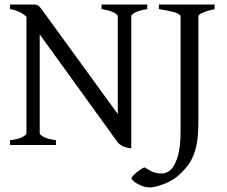

<svg xmlns="http://www.w3.org/2000/svg" viewBox="-20 -635 994 841"><path d="M625 -595Q590 -590 572.5 -580.5Q555 -571 555 -564V-16L496 -35V-564Q496 -570 480 -579.5Q464 -589 425 -595V-615H625ZM555 15Q530 12 516 4.5Q502 -3 496 -11L116 -537Q97 -565 74 -578Q51 -591 24 -595V-615H128Q143 -615 150 -609Q157 -603 175 -577L497 -134Q504 -124 517.5 -106Q531 -88 543 -73.5Q555 -59 555 -59ZM24 0V-21Q61 -25 78.5 -35Q96 -45 96 -51V-584L154 -597V-51Q154 -45 171 -35.5Q188 -26 225 -21V0ZM920 -595Q887 -588 868 -579.5Q849 -571 849 -564V-101Q849 -23 835.5 22Q822 67 800 93.5Q778 120 753 141Q726 161 691 173.5Q656 186 637 186Q618 186 599.5 178.5Q581 171 568.5 161Q556 151 556 146Q556 141 567 130.5Q578 120 591 110.5Q604 101 613 98Q640 115 655.5 120Q671 125 690 125Q708 125 726.5 109.5Q745 94 758 52.5Q771 11 771 -65V-564Q771 -570 753 -578Q735 -586 676 -595V-615H920Z"/></svg>

Font: ChillKai
Style: Regular
Weight: 400
Designer: ChillType
Foundry: 寒蝉字型
Version: Version 2.000